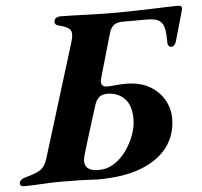

<svg xmlns="http://www.w3.org/2000/svg" viewBox="-88 -707 801 763"><g transform="rotate(-5 312.5 -325.5)"><path d="M-22.2 5Q-31.8 5 -35.7 0.4Q-39.7 -4.1 -38 -10.1Q-34.8 -24.6 -10.2 -30.6Q25.9 -40 45.3 -51.9Q64.6 -63.8 74.8 -95.7L215.3 -551Q225.4 -583.7 216 -597.1Q206.5 -610.4 170.3 -619.1Q161 -621.3 157.2 -626.7Q153.5 -632.1 155.9 -640.7Q157.6 -647.5 165 -651.3Q172.5 -655 179.5 -655Q199 -655 229 -654Q258.9 -653 302.8 -651.5Q346.7 -650 406.4 -650Q440.7 -650 476.9 -651.1Q513.1 -652.2 546.4 -653Q579.7 -653.9 605.6 -655Q631.5 -656.1 645.7 -656.1Q667.7 -656.1 664.4 -642Q656.2 -610 646.2 -576.9Q636.2 -543.8 628.4 -514.5Q625.7 -505.6 620.2 -500.7Q614.7 -495.8 609.7 -495.8Q603.1 -495.8 598.9 -500.3Q594.6 -504.8 594.6 -513.1Q594.6 -546.4 590.7 -568.1Q586.7 -589.9 572.2 -601Q557.6 -612.2 523.3 -612.2H425.1Q404.9 -612.2 391.5 -604Q378.2 -595.8 370.5 -570.7L320 -395.3Q315.2 -378 320.8 -369.4Q326.4 -360.8 341.3 -361Q362.4 -361.3 377.2 -363.3Q392.1 -365.3 416 -365.3Q469.9 -365.3 507.9 -344.4Q545.9 -323.5 566.6 -288.5Q587.3 -253.4 587.3 -212.3Q587.3 -147.7 551.4 -99Q515.6 -50.4 445.8 -23.3Q376 3.8 271.5 3.8Q262 3.8 248 2.8Q233.9 1.8 205 0.9Q176 0 121.5 0Q89.7 0 49 2.5Q8.4 5 -22.2 5ZM278.5 -33.2Q312.8 -33.2 341.2 -51.6Q369.6 -70 390.1 -99.1Q410.7 -128.1 422.4 -161.1Q434 -194.1 434 -223Q434 -279.3 406.7 -305.7Q379.4 -332.1 338.7 -332.1Q319.7 -332.1 307.5 -323.1Q295.3 -314.2 288.5 -293.3Q278.7 -261.7 268.1 -228.7Q257.5 -195.6 247.5 -162.4Q237.5 -129.3 228.1 -98.2Q218.3 -65.3 231.5 -49.2Q244.7 -33.2 278.5 -33.2Z"/></g></svg>

Font: EB Garamond
Style: Italic
Weight: 400
Italic angle: -17.2°
Designer: Georg Duffner and Octavio Pardo
Foundry: Georg Duffner
Version: Version 1.001